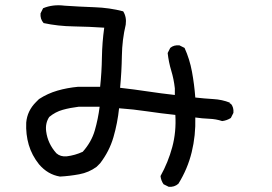

<svg xmlns="http://www.w3.org/2000/svg" viewBox="-20 -719 1040 733"><path d="M624 -5.9 604.5 -15.6Q594.7 -29.3 592.8 -46.9Q622.1 -99.6 637.7 -157.7Q653.3 -215.8 649.4 -280.3Q594.7 -286.1 542 -293.9Q489.3 -301.8 434.6 -305.7Q428.7 -249 413.1 -195.3Q397.5 -141.6 362.3 -95.7L348.6 -82Q319.3 -60.5 282.7 -53.7Q246.1 -46.9 209 -44.9Q162.1 -52.7 128.9 -91.8Q101.6 -126 89.8 -166Q78.1 -206.1 80.1 -251Q84 -295.9 117.2 -329.1L128.9 -340.8Q162.1 -362.3 199.2 -373Q236.3 -383.8 278.3 -387.7H362.3Q368.2 -442.4 369.1 -500Q370.1 -557.6 377.9 -613.3Q321.3 -617.2 261.2 -618.2Q201.2 -619.1 146.5 -630.9Q132.8 -646.5 134.8 -668L144.5 -687.5Q181.6 -703.1 226.6 -697.3Q284.2 -693.4 340.8 -691.4Q397.5 -689.5 450.2 -675.8Q463.9 -654.3 460 -625Q446.3 -567.4 445.3 -505.9Q444.3 -444.3 438.5 -383.8Q491.2 -377.9 543 -370.1Q594.7 -362.3 647.5 -356.4V-381.8Q643.6 -417 633.8 -449.2Q624 -481.4 620.1 -516.6L629.9 -536.1Q643.6 -547.9 665 -545.9L684.6 -536.1Q704.1 -493.2 712.9 -445.3Q721.7 -397.5 725.6 -346.7Q759.8 -342.8 793.9 -340.8Q828.1 -338.9 857.4 -327.1V-323.2H861.3Q873 -309.6 871.1 -288.1L861.3 -268.6Q845.7 -258.8 828.1 -256.8Q804.7 -264.6 778.3 -265.6Q752 -266.6 725.6 -270.5Q727.5 -202.1 711.9 -138.2Q696.3 -74.2 661.1 -17.6Q645.5 -3.9 624 -5.9ZM295.9 -139.6Q329.1 -176.8 341.8 -220.7Q354.5 -264.6 360.4 -311.5H280.3Q248 -307.6 219.7 -299.8Q191.4 -292 168 -272.5Q152.3 -249 156.2 -217.8Q162.1 -170.9 195.3 -133.8Q210.9 -120.1 234.4 -122.1Q266.6 -126 295.9 -139.6Z"/></svg>

Font: NaikaiFont
Style: Regular
Weight: 400
Version: Version 1.67